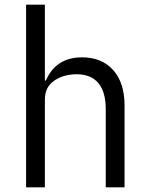

<svg xmlns="http://www.w3.org/2000/svg" viewBox="-20 -797 635 817"><path d="M91 0V-777H171V-454H175Q218 -553 329 -553Q413 -553 461.5 -499Q510 -445 510 -348V0H430V-332Q430 -406 398.5 -443.5Q367 -481 306 -481Q250 -481 210.5 -453.5Q171 -426 171 -375V0Z"/></svg>

Font: IBM Plex Sans SC
Style: Regular
Weight: 400
Designer: Mike Abbink; Paul van der Laan; Pieter van Rosmalen; Eunyou Noh; Wujin Sim; Chorong Kim; Dohee Lee; Yejin We; Jinhee Kim
Foundry: Sandoll Inc.
Version: Version 1.000